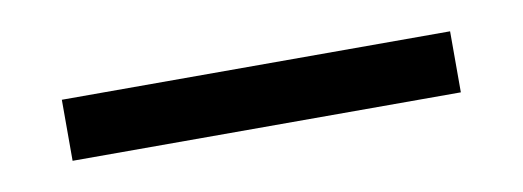

<svg xmlns="http://www.w3.org/2000/svg" viewBox="-25 -61 490 180"><g transform="rotate(-10 220.0 29.0)"><path d="M35.2 0H404.8V58.1H35.2Z"/></g></svg>

Font: Gidolinya
Style: Regular
Weight: 400
Version: Version 1.0.3